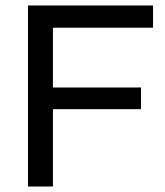

<svg xmlns="http://www.w3.org/2000/svg" viewBox="-20 -680 602 700"><path d="M82 0V-660H173V0ZM118 -282V-361H494V-282ZM118 -579V-660H538V-579Z"/></svg>

Font: Bricolage Grotesque 24pt
Style: Regular
Weight: 400
Designer: Mathieu Triay
Foundry: Atelier Triay
Version: Version 1.001;gftools[0.9.33.dev8+g029e19f]